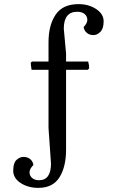

<svg xmlns="http://www.w3.org/2000/svg" viewBox="-20 -717 601 930"><path d="M227 75 215 -97V-379H133Q129 -403 129 -413L135 -419H215V-512Q215 -595 249.5 -646Q284 -697 360 -697Q410 -697 446 -673Q482 -649 482 -614Q482 -579 466.5 -563Q451 -547 432.5 -547Q414 -547 401 -557.5Q388 -568 385 -586Q403 -604 403 -621Q403 -638 390 -649Q377 -660 354 -660Q289 -660 289 -578L300 -458V-419H407Q412 -401 412 -386L405 -379H300V8Q300 91 268 142Q236 193 166 193Q116 193 80 169.5Q44 146 44 109.5Q44 73 59.5 58Q75 43 94 43Q113 43 126 53.5Q139 64 142 82Q123 101 123 117.5Q123 134 135.5 145Q148 156 169 156Q227 156 227 75Z"/></svg>

Font: Caladea
Style: Regular
Weight: 400
Designer: Carolina Giovagnoli and Andres Torresi
Foundry: Carolina Giovagnoli and Andres Torresi
Version: Version 1.002